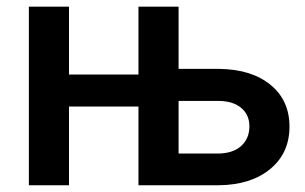

<svg xmlns="http://www.w3.org/2000/svg" viewBox="-20 -548 901 568"><path d="M184.1 -327.6V-528.3H65.4V0H184.1V-232.9H389.6V0H627.4Q722.7 -1 779.5 -48.1Q836.4 -95.2 836.4 -173.3Q836.4 -251 780.5 -296.9Q724.6 -342.8 629.4 -344.2H508.3V-528.3H389.6V-327.6ZM508.3 -249.5H624.5Q668.9 -249.5 693.4 -229Q717.8 -208.5 717.8 -174.3Q717.8 -137.7 692.9 -115.7Q668 -93.8 624 -93.8H508.3Z"/></svg>

Font: FAU Chimera Medium
Style: Regular
Weight: 500
Version: Version 1.002;hotconv 1.0.117;makeotfexe 2.5.65602